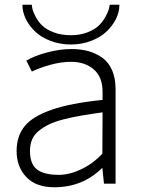

<svg xmlns="http://www.w3.org/2000/svg" viewBox="-20 -772 593 807"><path d="M74.2 -752H113.8Q113.8 -745.1 116.7 -732.9Q119.6 -720.7 130.1 -700.9Q140.6 -681.2 157.2 -664.8Q173.8 -648.4 205.3 -636.2Q236.8 -624 277.8 -624Q316.9 -624 347.9 -636.2Q378.9 -648.4 395.5 -664.8Q412.1 -681.2 423.1 -701.2Q434.1 -721.2 437.3 -733.2Q440.4 -745.1 440.9 -752H481.9Q481.9 -721.7 467.3 -692.1Q452.6 -662.6 427 -638.7Q401.4 -614.7 362.3 -599.9Q323.2 -585 277.8 -585Q232.4 -585 193.1 -599.9Q153.8 -614.7 128.4 -638.7Q103 -662.6 88.6 -692.1Q74.2 -721.7 74.2 -752ZM280.8 -565.9Q318.8 -565.9 350.3 -557.4Q381.8 -548.8 408.7 -530.3Q435.5 -511.7 450.7 -477.8Q465.8 -443.8 465.8 -397V0H417L410.2 -66.9Q328.1 15.1 208 15.1Q130.9 15.1 90.3 -28.1Q49.8 -71.3 49.8 -137.2Q49.8 -199.7 83.3 -241.2Q116.7 -282.7 196.5 -310.5Q276.4 -338.4 411.1 -352.1V-386.2Q411.1 -448.7 373.8 -480.5Q336.4 -512.2 279.8 -512.2Q236.8 -512.2 191.2 -499.5Q145.5 -486.8 113.8 -471.2L90.8 -517.1Q123.5 -537.1 177.7 -551.5Q231.9 -565.9 280.8 -565.9ZM228 -37.1Q271.5 -37.1 320.8 -60.3Q370.1 -83.5 410.2 -126L411.1 -299.8Q358.4 -292.5 321.3 -286.1Q284.2 -279.8 247.1 -270.3Q210 -260.7 186 -249Q162.1 -237.3 142.8 -221.7Q123.5 -206.1 114.7 -185.1Q106 -164.1 106 -137.2Q106 -83 135 -60.1Q164.1 -37.1 228 -37.1Z"/></svg>

Font: Stilu Light
Style: Regular
Weight: 300
Designer: Genilson Lima Santos
Foundry: Genilson Lima Santos
Version: Version 1.200;PS 001.200;hotconv 1.0.88;makeotf.lib2.5.64775